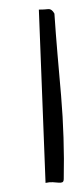

<svg xmlns="http://www.w3.org/2000/svg" viewBox="-20 -400 182 422"><path d="M65.4 -378.9Q77.1 -378.9 85.4 -379.9Q93.8 -380.9 99.6 -370.1Q102.5 -326.2 106.4 -280.8Q110.4 -235.4 114.3 -189.5Q118.2 -143.6 119.6 -97.2Q121.1 -50.8 120.1 -6.8Q120.1 -1 117.2 0.5Q114.3 2 108.9 1.5Q103.5 1 96.2 0.5Q88.9 0 80.1 2Z"/></svg>

Font: Annie Use Your Telescope
Style: Regular
Weight: 400
Version: Version 1.003 2001